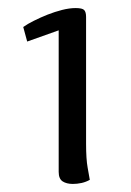

<svg xmlns="http://www.w3.org/2000/svg" viewBox="-20 -728 326 476"><path d="M193.4 -372.1Q193.4 -333.5 197.3 -312.3Q201.2 -291 202.6 -282.2Q193.4 -276.9 182.4 -274.4Q171.4 -272 160.6 -272Q145 -272 135.3 -278.3Q125.5 -284.7 125.5 -301.8V-652.8L47.4 -625L37.6 -661.1Q47.9 -668.5 64 -676.5Q80.1 -684.6 97.9 -691.7Q115.7 -698.7 134 -703.4Q152.3 -708 167.5 -708Q184.1 -708 188.7 -703.1Q193.4 -698.2 193.4 -686Z"/></svg>

Font: Artifika
Style: Medium
Weight: 500
Designer: Yulya Zhdanova | Cyreal.org
Foundry: Yulya Zhdanova | Cyreal
Version: Version 1.000